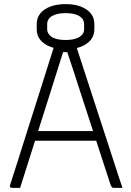

<svg xmlns="http://www.w3.org/2000/svg" viewBox="-20 -916 640 936"><path d="M135 -277H406Q414 -277 422 -277Q430 -277 437 -277L459 -287L470 -230H146Q143 -230 140.5 -231.5Q138 -233 136.5 -235.5Q135 -238 135 -241ZM78 0Q69 0 59.5 0Q50 0 40 0Q34 0 31.5 -2Q29 -4 28.5 -7.5Q28 -11 29 -14Q45 -64 61 -113.5Q77 -163 92.5 -213Q108 -263 124 -312.5Q140 -362 155.5 -411.5Q171 -461 187 -511Q203 -561 218.5 -610.5Q234 -660 250 -710Q272 -710 297 -710Q322 -710 338 -710Q342 -710 344 -708.5Q346 -707 347.5 -705Q349 -703 349 -699Q375 -619 401 -539Q427 -459 453 -379.5Q479 -300 505 -220Q531 -140 557 -60Q562 -45 567 -30Q572 -15 577 0Q566 0 555.5 0Q545 0 537 0Q531 0 528 -1.5Q525 -3 523 -7Q521 -11 518 -18Q503 -63 482 -128.5Q461 -194 436.5 -268.5Q412 -343 387.5 -418.5Q363 -494 341.5 -560.5Q320 -627 304 -674L320 -662H275L291 -673Q276 -626 257 -565Q238 -504 215.5 -433.5Q193 -363 169.5 -288.5Q146 -214 122.5 -140.5Q99 -67 78 0ZM300 -896Q343 -896 374 -884Q405 -872 422.5 -850.5Q440 -829 440 -799V-773Q440 -743 422.5 -721.5Q405 -700 374 -688Q343 -676 300 -676Q257 -676 225.5 -688Q194 -700 176.5 -721.5Q159 -743 159 -773V-799Q159 -829 176.5 -850.5Q194 -872 225.5 -884Q257 -896 300 -896ZM300 -852Q258 -852 234 -838Q210 -824 210 -798V-774Q210 -762 216 -752.5Q222 -743 233 -735Q245 -728 262 -724.5Q279 -721 300 -721Q342 -721 366 -735Q390 -749 390 -774V-798Q390 -810 385 -819.5Q380 -829 369 -836Q358 -844 340.5 -848Q323 -852 300 -852Z"/></svg>

Font: Recursive Monospace Light
Style: Regular
Weight: 300
Version: Version 1.047